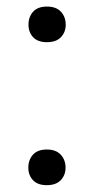

<svg xmlns="http://www.w3.org/2000/svg" viewBox="-20 -553 282 579"><path d="M65.4 -47.4Q65.4 -70.8 79.3 -86.4Q93.3 -102.1 121.1 -102.1Q148.9 -102.1 163.3 -86.4Q177.7 -70.8 177.7 -47.4Q177.7 -24.9 163.3 -9.8Q148.9 5.4 121.1 5.4Q93.3 5.4 79.3 -9.8Q65.4 -24.9 65.4 -47.4ZM65.9 -478.5Q65.9 -502 79.8 -517.6Q93.8 -533.2 121.6 -533.2Q149.4 -533.2 163.8 -517.6Q178.2 -502 178.2 -478.5Q178.2 -456.1 163.8 -440.9Q149.4 -425.8 121.6 -425.8Q93.8 -425.8 79.8 -440.9Q65.9 -456.1 65.9 -478.5Z"/></svg>

Font: RobotoInd
Style: Regular
Weight: 400
Designer: Google
Version: Version 2.001101; 2014